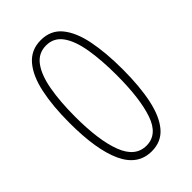

<svg xmlns="http://www.w3.org/2000/svg" viewBox="-221 -805 894 894"><g transform="rotate(-45 226.0 -358.0)"><path d="M402 -358Q402 -245 384.5 -163Q367 -81 329 -36.5Q291 8 228 8Q137 8 93.5 -86Q50 -180 50 -357Q50 -467 67.5 -549.5Q85 -632 124.5 -678Q164 -724 228 -724Q293 -724 331 -678Q369 -632 385.5 -550Q402 -468 402 -358ZM89 -358Q89 -202 122.5 -115Q156 -28 229 -28Q302 -28 332.5 -116Q363 -204 363 -358Q363 -457 350.5 -531.5Q338 -606 308.5 -647.5Q279 -689 228 -689Q177 -689 146.5 -648Q116 -607 102.5 -532.5Q89 -458 89 -358Z"/></g></svg>

Font: Noto Sans Lao Looped Condensed ExtraLight
Style: Regular
Weight: 200
Width: 3
Designer: Mark Frömberg, Ben Mitchell
Foundry: The Fontpad Ltd
Version: Version 1.002; ttfautohint (v1.8.4.7-5d5b)